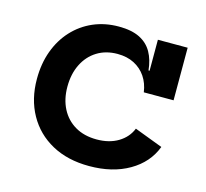

<svg xmlns="http://www.w3.org/2000/svg" viewBox="-87 -652 817 760"><g transform="rotate(15 322.0 -272.0)"><path d="M339 10.5Q250.5 10.5 185.8 -25Q121 -60.5 85.8 -123.8Q50.5 -187 50.5 -269.5Q50.5 -332.5 69.5 -384.2Q88.5 -436 123.5 -474Q158.5 -512 206.2 -532.8Q254 -553.5 311 -553.5Q363.5 -553.5 396.8 -536.8Q430 -520 447.2 -489.2Q464.5 -458.5 468.5 -416H496L473 -327.5Q468 -363.5 449.8 -390.5Q431.5 -417.5 402.2 -432.5Q373 -447.5 334 -447.5Q286 -447.5 250.2 -425.2Q214.5 -403 194.8 -363.2Q175 -323.5 175 -271Q175 -220 195 -181.2Q215 -142.5 252 -120.8Q289 -99 340.5 -99Q392 -99 428.5 -121Q465 -143 480 -180.5L596 -136.5Q570 -68 502.2 -28.8Q434.5 10.5 339 10.5ZM473 -327.5V-543H595V-327.5Z"/></g></svg>

Font: Hepta Slab SemiBold
Style: Regular
Weight: 600
Designer: Michael LaGattuta
Foundry: Michael LaGattuta
Version: Version 1.102